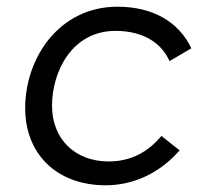

<svg xmlns="http://www.w3.org/2000/svg" viewBox="-20 -545 616 572"><path d="M295 7C377 7 456 -29 515 -97L461 -140C425 -97 375 -64 304 -64C202 -64 135 -132 135 -230C135 -331 194 -453 324 -453C407 -453 461 -417 485 -363L550 -401C513 -480 435 -525 330 -525C156 -525 55 -372 55 -223C55 -86 149 7 295 7Z"/></svg>

Font: Fixel Display
Style: Italic
Weight: 400
Italic angle: -10°
Designer: AlfaBravo + MacPaw
Foundry: Kyrylo Tkachov, Marchela Mozhyna, Serhii Makarenko, Maria Weinstein, Zakhar Kryvoshyya
Version: Version 1.210;Glyphs 3.2 (3217)